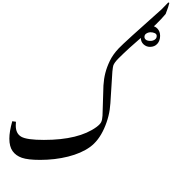

<svg xmlns="http://www.w3.org/2000/svg" viewBox="-20 -1319 1436 1605"><path d="M1386.7 -1298.8 1395.5 -1294.4Q1390.6 -1269 1364.7 -1202.1Q1297.4 -1120.6 1169.9 -1013.2Q1056.6 -916.5 971.2 -831.5Q936 -796.4 927.2 -771.5Q923.8 -762.7 919.4 -720.7L902.8 -456.1Q896.5 -347.2 850.3 -244.4Q804.2 -141.6 731.7 -89.6Q659.2 -37.6 549.3 -10Q439.5 17.6 315.4 17.6Q213.4 17.6 162.8 0Q112.3 -17.6 85.2 -55.9Q58.1 -94.2 58.1 -160.2Q58.1 -218.8 82.5 -305.7L113.3 -301.3Q111.8 -283.7 111.8 -269Q111.8 -202.1 158.2 -175.8Q204.6 -149.4 347.2 -149.4Q639.2 -149.4 786.6 -257.3Q816.4 -279.3 825.7 -298.3Q835 -317.4 836.9 -352.5L844.7 -604.5Q848.1 -660.2 860.8 -709.7Q873.5 -759.3 898.7 -811.3Q923.8 -863.3 971.7 -914.1Q1019.5 -964.8 1331.5 -1241.7ZM350.6 -741.7ZM471.2 266.1ZM481.4 -553.7ZM832.5 -1040.5ZM1238.3 -1005.4ZM1233.9 -927.2Q1203.1 -927.2 1180.2 -948.2Q1157.2 -969.2 1157.2 -1002.9Q1157.2 -1041.5 1181.4 -1071.8Q1205.6 -1102.1 1246.1 -1102.1Q1275.4 -1102.1 1296.9 -1078.9Q1318.4 -1055.7 1318.4 -1019.5Q1318.4 -979 1295.4 -953.1Q1272.5 -927.2 1233.9 -927.2ZM1187.5 -1010.7Q1187.5 -996.6 1199.7 -986.8Q1211.9 -977.1 1238.3 -977.1Q1257.8 -977.1 1273.9 -987.8Q1290 -998.5 1290 -1018.6Q1290 -1034.2 1274.2 -1041.7Q1258.3 -1049.3 1239.3 -1049.3Q1220.7 -1049.3 1204.1 -1039.3Q1187.5 -1029.3 1187.5 -1010.7ZM1238.3 -1005.4Z"/></svg>

Font: Noto Nastaliq Urdu
Style: Regular
Weight: 400
Designer: Monotype Design Team
Foundry: Monotype Imaging Inc.
Version: Version 1.02 uh